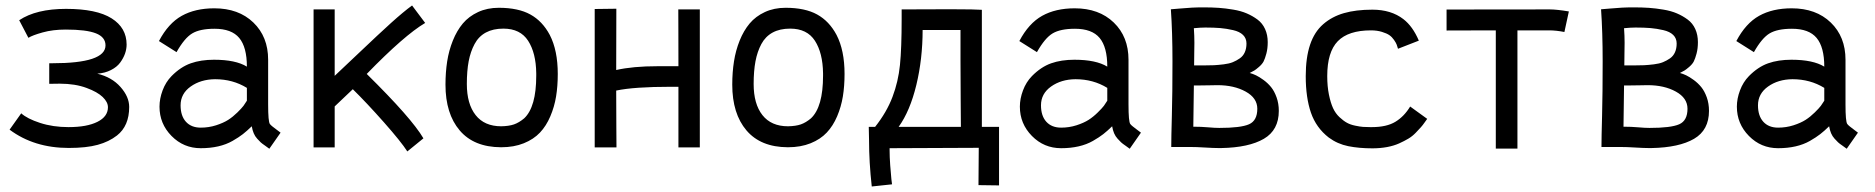

<svg xmlns="http://www.w3.org/2000/svg" viewBox="-20 -532 6769 693"><path d="M14.6 -64 56.6 -123Q78.1 -103.5 124.5 -88.4Q170.9 -73.2 227.5 -73.2Q293.9 -73.2 331.8 -92.3Q369.6 -111.3 369.6 -145Q369.6 -163.6 350.6 -181.9Q331.5 -200.2 293 -214.4Q251.5 -230 195.8 -230Q189.5 -230 176.8 -229.7Q164.1 -229.5 157.7 -229.5V-303.7H166.5H168.9Q360.8 -303.7 360.8 -368.2Q360.8 -397.9 326.4 -411.6Q292 -425.3 217.3 -425.3Q170.9 -425.3 134 -415Q97.2 -404.8 82.5 -395.5L49.3 -459Q110.8 -500 218.3 -500Q328.6 -500 382.8 -465.8Q437 -431.6 437 -371.1Q437 -355 431.2 -338.4Q425.3 -321.8 413.6 -305.9Q401.9 -290 380.4 -279.1Q358.9 -268.1 331.1 -266.1Q383.8 -253.4 415 -218Q446.3 -182.6 446.3 -146Q446.3 -77.6 402.3 -43Q373.5 -20.5 332.8 -9.3Q292 2 228 2Q103 2 14.6 -64Z M631.8 -151.9Q631.8 -113.8 651.1 -92.5Q670.4 -71.3 704.6 -71.3Q733.4 -71.3 760 -79.8Q786.6 -88.4 803.7 -99.4Q820.8 -110.4 836.7 -126Q852.5 -141.6 858.9 -150.1Q865.2 -158.7 871.1 -168.5V-214.8Q820.3 -246.1 756.3 -246.1Q704.6 -245.6 668.2 -219.7Q631.8 -193.8 631.8 -151.9ZM947.8 -155.3Q947.8 -92.8 954.1 -84.5Q957 -80.6 963.1 -75.7Q969.2 -70.8 978.8 -63.7Q988.3 -56.6 992.7 -53.2L952.1 4.9Q948.7 2 937.3 -5.9Q925.8 -13.7 920.9 -18.3Q916 -22.9 908.2 -31.5Q900.4 -40 895.8 -51Q891.1 -62 888.7 -76.2Q871.1 -59.1 856.7 -47.9Q842.3 -36.6 819.3 -23.4Q796.4 -10.3 767.6 -3.7Q738.8 2.9 704.6 2.9Q642.6 2.9 599.1 -41.3Q555.7 -85.4 555.7 -147Q555.7 -175.8 566.9 -205.8Q578.1 -235.8 599.1 -257.3Q631.8 -290.5 668.5 -303.5Q705.1 -316.4 752.4 -316.4Q830.6 -316.4 871.1 -291.5Q871.1 -361.8 843.5 -395Q815.9 -428.2 754.4 -428.2Q702.1 -428.2 674.1 -411.6Q646 -395 617.2 -343.8L553.7 -383.8Q587.4 -447.8 636 -474.9Q684.6 -502 753.4 -502Q841.3 -502 894.5 -450.7Q947.8 -399.4 947.8 -316.4Z M1303.7 -265.1Q1465.3 -106 1508.3 -32.7L1450.2 14.6Q1427.7 -20.5 1365.7 -90.6Q1303.7 -160.6 1253.4 -210L1188 -147.9V0H1111.8V-498H1188V-258.3Q1207.5 -276.4 1277.1 -342.5Q1346.7 -408.7 1391.8 -449.5Q1437 -490.2 1467.3 -512.2L1514.6 -449.2Q1439.5 -404.8 1303.7 -265.1Z M1872.1 -105Q1915.5 -146 1915.5 -258.8Q1915.5 -258.8 1915.5 -267.6Q1914.6 -340.8 1886.2 -384.8Q1857.9 -428.7 1796.9 -428.7Q1759.8 -428.7 1733.6 -414.6Q1707.5 -400.4 1692.9 -373Q1678.2 -345.7 1671.6 -310.8Q1665 -275.9 1665 -229Q1665 -156.7 1696.8 -116.5Q1728.5 -76.2 1789.1 -76.2Q1816.9 -76.7 1835.2 -83Q1853.5 -89.4 1872.1 -105ZM1788.1 -0.5Q1690.4 -1 1639.2 -61.3Q1587.9 -121.6 1587.9 -226.6Q1587.9 -271 1594 -310.3Q1600.1 -349.6 1614.5 -385.5Q1628.9 -421.4 1650.6 -447.3Q1672.4 -473.1 1705.6 -488.5Q1738.8 -503.9 1780.3 -503.9Q1850.6 -503.9 1894.3 -479.7Q1938 -455.6 1964.4 -405.8Q1993.2 -350.1 1993.2 -265.1Q1993.2 -221.2 1987.1 -183.8Q1981 -146.5 1966.3 -112.1Q1951.7 -77.6 1929 -53.5Q1906.2 -29.3 1870.6 -14.9Q1835 -0.5 1789.1 -0.5Z M2204.6 -500.5 2204.1 -279.3Q2264.2 -293 2353.5 -293H2428.7Q2428.7 -366.7 2428.5 -416Q2428.2 -465.3 2428.2 -498H2505.9V0H2428.7V-218.8H2401.9Q2268.6 -218.8 2204.1 -205.1Q2204.1 -111.3 2204.6 -72.8Q2205.1 -34.2 2205.1 0H2126.5V-499.5Z M2907.2 -105Q2950.7 -146 2950.7 -258.8Q2950.7 -258.8 2950.7 -267.6Q2949.7 -340.8 2921.4 -384.8Q2893.1 -428.7 2832 -428.7Q2794.9 -428.7 2768.8 -414.6Q2742.7 -400.4 2728 -373Q2713.4 -345.7 2706.8 -310.8Q2700.2 -275.9 2700.2 -229Q2700.2 -156.7 2731.9 -116.5Q2763.7 -76.2 2824.2 -76.2Q2852.1 -76.7 2870.4 -83Q2888.7 -89.4 2907.2 -105ZM2823.2 -0.5Q2725.6 -1 2674.3 -61.3Q2623 -121.6 2623 -226.6Q2623 -271 2629.2 -310.3Q2635.3 -349.6 2649.7 -385.5Q2664.1 -421.4 2685.8 -447.3Q2707.5 -473.1 2740.7 -488.5Q2773.9 -503.9 2815.4 -503.9Q2885.7 -503.9 2929.4 -479.7Q2973.1 -455.6 2999.5 -405.8Q3028.3 -350.1 3028.3 -265.1Q3028.3 -221.2 3022.2 -183.8Q3016.1 -146.5 3001.5 -112.1Q2986.8 -77.6 2964.1 -53.5Q2941.4 -29.3 2905.8 -14.9Q2870.1 -0.5 2824.2 -0.5Z M3446.8 -398.4V-423.8H3310.1Q3310.1 -319.3 3287.4 -225.3Q3264.6 -131.3 3223.6 -74.2H3448.2Q3448.2 -86.9 3447.5 -170.9Q3446.8 -254.9 3446.8 -310.5ZM3585.9 137.2 3511.7 136.2 3512.7 1.5 3190.9 2.9V10.7Q3190.9 34.2 3193.1 64.7Q3195.3 95.2 3197.3 114.3L3199.7 133.3L3126.5 141.1Q3116.7 53.2 3116.7 -26.4Q3116.7 -43.9 3115.7 -74.2H3138.7Q3180.7 -127.4 3201.4 -182.4Q3222.2 -237.3 3228.3 -297.6Q3234.4 -357.9 3234.4 -463.9V-498L3376.5 -498.5H3424.3Q3496.6 -498.5 3523.9 -496.6V-74.2H3585.9Z M3737.3 -151.9Q3737.3 -113.8 3756.6 -92.5Q3775.9 -71.3 3810.1 -71.3Q3838.9 -71.3 3865.5 -79.8Q3892.1 -88.4 3909.2 -99.4Q3926.3 -110.4 3942.1 -126Q3958 -141.6 3964.4 -150.1Q3970.7 -158.7 3976.6 -168.5V-214.8Q3925.8 -246.1 3861.8 -246.1Q3810.1 -245.6 3773.7 -219.7Q3737.3 -193.8 3737.3 -151.9ZM4053.2 -155.3Q4053.2 -92.8 4059.6 -84.5Q4062.5 -80.6 4068.6 -75.7Q4074.7 -70.8 4084.2 -63.7Q4093.8 -56.6 4098.1 -53.2L4057.6 4.9Q4054.2 2 4042.7 -5.9Q4031.2 -13.7 4026.4 -18.3Q4021.5 -22.9 4013.7 -31.5Q4005.9 -40 4001.2 -51Q3996.6 -62 3994.1 -76.2Q3976.6 -59.1 3962.2 -47.9Q3947.8 -36.6 3924.8 -23.4Q3901.9 -10.3 3873 -3.7Q3844.2 2.9 3810.1 2.9Q3748 2.9 3704.6 -41.3Q3661.1 -85.4 3661.1 -147Q3661.1 -175.8 3672.4 -205.8Q3683.6 -235.8 3704.6 -257.3Q3737.3 -290.5 3773.9 -303.5Q3810.5 -316.4 3857.9 -316.4Q3936 -316.4 3976.6 -291.5Q3976.6 -361.8 3949 -395Q3921.4 -428.2 3859.9 -428.2Q3807.6 -428.2 3779.5 -411.6Q3751.5 -395 3722.7 -343.8L3659.2 -383.8Q3692.9 -447.8 3741.5 -474.9Q3790 -502 3858.9 -502Q3946.8 -502 4000 -450.7Q4053.2 -399.4 4053.2 -316.4Z M4211.9 -310.5Q4211.9 -416 4206.1 -498.5Q4214.4 -499 4238.8 -501.2Q4263.2 -503.4 4281.5 -504.4Q4299.8 -505.4 4324.7 -505.4Q4354 -505.4 4378.7 -503.7Q4403.3 -502 4431.2 -497.3Q4459 -492.7 4480 -483.6Q4501 -474.6 4518.8 -461.4Q4536.6 -448.2 4546.1 -427.2Q4555.7 -406.2 4555.7 -379.9Q4555.7 -356.9 4550.8 -338.6Q4545.9 -320.3 4540.8 -310.3Q4535.6 -300.3 4523.9 -290.3Q4512.2 -280.3 4507.8 -277.8Q4503.4 -275.4 4490.7 -268.6Q4502 -265.6 4513.7 -260Q4525.4 -254.4 4540.8 -243.2Q4556.2 -231.9 4567.9 -217.5Q4579.6 -203.1 4587.6 -180.7Q4595.7 -158.2 4595.7 -131.8Q4595.7 -62.5 4541.7 -31Q4487.8 0.5 4388.2 2.4H4378.4Q4360.4 2.4 4329.8 0.5Q4299.3 -1.5 4273.9 -1.5H4207.5Q4207.5 -35.2 4209.7 -115.2Q4211.9 -195.3 4211.9 -310.5ZM4479 -375Q4479 -393.6 4466.6 -405.8Q4454.1 -418 4430.7 -423.3Q4407.2 -428.7 4384.5 -430.7Q4361.8 -432.6 4330.6 -432.6Q4313.5 -432.6 4289.1 -430.2Q4291 -402.8 4291 -377.4Q4291 -366.7 4290.5 -340.6Q4290 -314.5 4290 -295.9H4324.2Q4346.2 -295.9 4361.6 -296.6Q4377 -297.4 4396.7 -299.8Q4416.5 -302.2 4429.7 -307.6Q4442.9 -313 4454.8 -321.3Q4466.8 -329.6 4472.9 -343.3Q4479 -356.9 4479 -375ZM4374.5 -224.6Q4364.3 -224.6 4347.2 -224.1Q4330.1 -223.6 4310.5 -223.6H4289.1Q4289.1 -222.2 4287.1 -74.7Q4315.4 -74.7 4340.1 -72.5Q4364.7 -70.3 4380.9 -70.3Q4458.5 -70.3 4488.3 -83.5Q4518.1 -96.7 4518.1 -139.6Q4518.1 -178.2 4476.1 -201.4Q4434.1 -224.6 4374.5 -224.6Z M4770.5 -257.3Q4770.5 -220.2 4776.6 -190.4Q4782.7 -160.6 4791.5 -141.6Q4800.3 -122.6 4814.7 -109.1Q4829.1 -95.7 4841.6 -88.9Q4854 -82 4871.6 -78.4Q4889.2 -74.7 4899.7 -74Q4910.2 -73.2 4925.3 -73.2H4931.6Q4984.9 -73.2 5016.6 -92.5Q5048.3 -111.8 5069.8 -147.5L5131.3 -103Q5130.4 -102.1 5122.8 -91.1Q5115.2 -80.1 5108.6 -72.8Q5102.1 -65.4 5089.8 -52.7Q5077.6 -40 5063.2 -31.5Q5048.8 -22.9 5030 -14.4Q5011.2 -5.9 4986.3 -1.2Q4961.4 3.4 4933.6 3.4Q4885.3 3.4 4846.4 -4.4Q4807.6 -12.2 4775.9 -35.6Q4730.5 -70.8 4711.7 -125.2Q4692.9 -179.7 4692.9 -257.3Q4692.9 -323.7 4708.5 -370.4Q4724.1 -417 4755.9 -444.6Q4787.6 -472.2 4830.8 -484.6Q4874 -497.1 4933.6 -497.1Q5001 -497.1 5045.4 -462.9Q5079.1 -437 5101.1 -385.3L5025.9 -356Q5023.4 -364.7 5021.2 -370.8Q5019 -377 5011.7 -387.7Q5004.4 -398.4 4994.9 -405Q4985.4 -411.6 4967.8 -417Q4950.2 -422.4 4928.2 -422.4Q4846.7 -422.4 4808.6 -383.3Q4770.5 -344.2 4770.5 -257.3Z M5378.9 4.4V-422.4Q5323.2 -422.4 5267.8 -422.1Q5212.4 -421.9 5201.2 -421.9V-497.6Q5227.1 -497.6 5375.7 -497.8Q5524.4 -498 5574.2 -498Q5598.6 -498 5642.6 -490.7L5626.5 -416.5Q5596.2 -422.4 5571.8 -422.4H5457V4.4Z M5764.6 -310.5Q5764.6 -416 5758.8 -498.5Q5767.1 -499 5791.5 -501.2Q5815.9 -503.4 5834.2 -504.4Q5852.5 -505.4 5877.4 -505.4Q5906.7 -505.4 5931.4 -503.7Q5956.1 -502 5983.9 -497.3Q6011.7 -492.7 6032.7 -483.6Q6053.7 -474.6 6071.5 -461.4Q6089.4 -448.2 6098.9 -427.2Q6108.4 -406.2 6108.4 -379.9Q6108.4 -356.9 6103.5 -338.6Q6098.6 -320.3 6093.5 -310.3Q6088.4 -300.3 6076.7 -290.3Q6064.9 -280.3 6060.5 -277.8Q6056.2 -275.4 6043.5 -268.6Q6054.7 -265.6 6066.4 -260Q6078.1 -254.4 6093.5 -243.2Q6108.9 -231.9 6120.6 -217.5Q6132.3 -203.1 6140.4 -180.7Q6148.4 -158.2 6148.4 -131.8Q6148.4 -62.5 6094.5 -31Q6040.5 0.5 5940.9 2.4H5931.2Q5913.1 2.4 5882.6 0.5Q5852.1 -1.5 5826.7 -1.5H5760.3Q5760.3 -35.2 5762.5 -115.2Q5764.6 -195.3 5764.6 -310.5ZM6031.7 -375Q6031.7 -393.6 6019.3 -405.8Q6006.8 -418 5983.4 -423.3Q5960 -428.7 5937.3 -430.7Q5914.6 -432.6 5883.3 -432.6Q5866.2 -432.6 5841.8 -430.2Q5843.8 -402.8 5843.8 -377.4Q5843.8 -366.7 5843.3 -340.6Q5842.8 -314.5 5842.8 -295.9H5877Q5898.9 -295.9 5914.3 -296.6Q5929.7 -297.4 5949.5 -299.8Q5969.2 -302.2 5982.4 -307.6Q5995.6 -313 6007.6 -321.3Q6019.5 -329.6 6025.6 -343.3Q6031.7 -356.9 6031.7 -375ZM5927.2 -224.6Q5917 -224.6 5899.9 -224.1Q5882.8 -223.6 5863.3 -223.6H5841.8Q5841.8 -222.2 5839.8 -74.7Q5868.2 -74.7 5892.8 -72.5Q5917.5 -70.3 5933.6 -70.3Q6011.2 -70.3 6041 -83.5Q6070.8 -96.7 6070.8 -139.6Q6070.8 -178.2 6028.8 -201.4Q5986.8 -224.6 5927.2 -224.6Z M6325.2 -151.9Q6325.2 -113.8 6344.5 -92.5Q6363.8 -71.3 6397.9 -71.3Q6426.8 -71.3 6453.4 -79.8Q6480 -88.4 6497.1 -99.4Q6514.2 -110.4 6530 -126Q6545.9 -141.6 6552.2 -150.1Q6558.6 -158.7 6564.5 -168.5V-214.8Q6513.7 -246.1 6449.7 -246.1Q6397.9 -245.6 6361.6 -219.7Q6325.2 -193.8 6325.2 -151.9ZM6641.1 -155.3Q6641.1 -92.8 6647.5 -84.5Q6650.4 -80.6 6656.5 -75.7Q6662.6 -70.8 6672.1 -63.7Q6681.6 -56.6 6686 -53.2L6645.5 4.9Q6642.1 2 6630.6 -5.9Q6619.1 -13.7 6614.3 -18.3Q6609.4 -22.9 6601.6 -31.5Q6593.8 -40 6589.1 -51Q6584.5 -62 6582 -76.2Q6564.5 -59.1 6550 -47.9Q6535.6 -36.6 6512.7 -23.4Q6489.7 -10.3 6460.9 -3.7Q6432.1 2.9 6397.9 2.9Q6335.9 2.9 6292.5 -41.3Q6249 -85.4 6249 -147Q6249 -175.8 6260.3 -205.8Q6271.5 -235.8 6292.5 -257.3Q6325.2 -290.5 6361.8 -303.5Q6398.4 -316.4 6445.8 -316.4Q6523.9 -316.4 6564.5 -291.5Q6564.5 -361.8 6536.9 -395Q6509.3 -428.2 6447.8 -428.2Q6395.5 -428.2 6367.4 -411.6Q6339.4 -395 6310.5 -343.8L6247.1 -383.8Q6280.8 -447.8 6329.3 -474.9Q6377.9 -502 6446.8 -502Q6534.7 -502 6587.9 -450.7Q6641.1 -399.4 6641.1 -316.4Z"/></svg>

Font: FantasqueSansM Nerd Font
Style: Regular
Weight: 400
Monospace: yes
Designer: Jany Belluz
Version: Version 1.8.0 ; ttfautohint (v1.8.2);Nerd Fonts 3.4.0